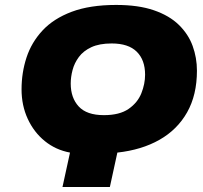

<svg xmlns="http://www.w3.org/2000/svg" viewBox="-20 -744 819 774"><path d="M231.9 9.8 262.2 -128.9Q204.6 -139.6 160.6 -175.3Q116.7 -210.9 91.8 -264.9Q66.9 -318.8 66.9 -383.8Q66.9 -451.2 86.9 -512.2Q106.9 -573.2 151.4 -621.1Q195.8 -668.9 269 -696.5Q342.3 -724.1 448.2 -724.1Q538.1 -724.1 600.3 -702.6Q662.6 -681.2 700.9 -643.8Q739.3 -606.4 756.6 -558.8Q773.9 -511.2 773.9 -459Q773.9 -361.3 734.4 -291.3Q694.8 -221.2 622.8 -180.4Q550.8 -139.6 453.1 -128.9L422.9 9.8ZM398.9 -279.8Q461.9 -279.8 498.3 -304.9Q534.7 -330.1 549.8 -367.9Q564.9 -405.8 564.9 -442.9Q564.9 -502.4 531.2 -535.6Q497.6 -568.8 430.2 -568.8Q380.4 -568.8 348.1 -553.7Q315.9 -538.6 297.9 -514.2Q279.8 -489.7 272.5 -461.7Q265.1 -433.6 265.1 -407.2Q265.1 -349.6 297.4 -314.7Q329.6 -279.8 398.9 -279.8Z"/></svg>

Font: Open Sans ExtraBold
Style: Italic
Weight: 800
Italic angle: -12°
Designer: Monotype Design Team
Foundry: Monotype Imaging Inc.
Version: Version 3.000; ttfautohint (v1.8.4)